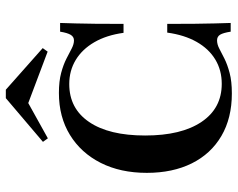

<svg xmlns="http://www.w3.org/2000/svg" viewBox="-98 -706 816 659"><g transform="rotate(-90 309.5 -377.0)"><path d="M317.7 11.3Q233.1 11.3 171.8 -24.6Q110.5 -60.5 77.8 -126.2Q45.2 -191.9 45.2 -280.6Q45.2 -371 79.4 -438.7Q113.7 -506.5 175.4 -544.4Q237.1 -582.3 319.4 -582.3Q359.7 -582.3 388.3 -574.6Q416.9 -566.9 437.1 -556.5Q457.3 -546 472.2 -538.3Q487.1 -530.6 500 -530.6Q512.1 -530.6 519 -541.9Q525.8 -553.2 529.8 -578.2H559.7Q558.9 -552.4 558.1 -524.2Q557.3 -496 556.9 -457.3Q556.5 -418.5 556.5 -360.5H525.8Q517.7 -419.4 493.5 -460.9Q469.4 -502.4 432.7 -524.6Q396 -546.8 350 -546.8Q266.1 -546.8 219.8 -478.6Q173.4 -410.5 173.4 -286.3Q173.4 -162.1 220.2 -92.7Q266.9 -23.4 350.8 -23.4Q397.6 -23.4 434.3 -45.6Q471 -67.7 494.8 -109.7Q518.5 -151.6 526.6 -210.5H556.5Q556.5 -154.8 556.9 -115.7Q557.3 -76.6 558.1 -47.6Q558.9 -18.5 559.7 7.3H529.8Q525.8 -18.5 519.4 -29Q512.9 -39.5 500 -39.5Q486.3 -39.5 471.8 -31.9Q457.3 -24.2 437.1 -14.1Q416.9 -4 388.3 3.6Q359.7 11.3 317.7 11.3ZM163.7 -620.2 151.6 -637.1 301.6 -764.5H330.6L473.4 -637.9L461.3 -621L251.6 -700L321.8 -708.1Z"/></g></svg>

Font: Playfair 5pt SemiExpanded Light
Style: Bold
Weight: 700
Version: Version 2.203